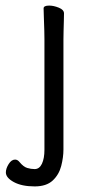

<svg xmlns="http://www.w3.org/2000/svg" viewBox="-20 -505 341 687"><path d="M139 -364Q139 -374 138.5 -396Q138 -418 137 -441Q136 -464 136 -475Q136 -485 156 -485Q172 -485 190.5 -477.5Q209 -470 209 -457Q209 -449 208.5 -431.5Q208 -414 207.5 -395Q207 -376 207 -364V30Q207 58 199 89Q191 120 168.5 141Q146 162 104 162Q58 162 29.5 146.5Q1 131 1 112Q1 98 11 82Q21 66 34 66Q43 66 50 75Q64 92 77.5 96Q91 100 104 100Q121 100 130 81Q139 62 139 31Z"/></svg>

Font: QiushuiShotai
Style: Regular
Weight: 600
Designer: Fontworks Inc.
Foundry: Fontworks Inc.
Version: Version 1.250